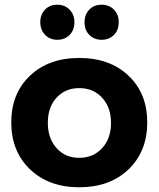

<svg xmlns="http://www.w3.org/2000/svg" viewBox="-20 -789 673 815"><path d="M483.9 -694.3Q483.9 -661.1 463.4 -640.6Q442.9 -620.1 411.6 -620.1Q379.9 -620.1 359.4 -640.6Q338.9 -661.1 338.9 -694.3Q338.9 -727.1 358.9 -748Q378.9 -769 411.1 -769Q443.4 -769 463.9 -748Q484.4 -727.1 483.9 -694.3ZM183.1 -267.1Q183.1 -201.2 220.2 -160.2Q256.8 -119.1 316.4 -119.1Q376 -119.1 413.6 -160.2Q451.2 -201.2 451.2 -267.1Q451.2 -333 413.6 -374Q376 -415 316.4 -415Q256.8 -415 219.7 -374Q182.6 -333 183.1 -267.1ZM223.1 -769Q254.9 -769 275.4 -748Q295.9 -727.1 295.9 -694.3Q295.9 -661.1 275.4 -640.6Q254.9 -620.1 223.6 -620.1Q192.4 -620.1 171.9 -640.6Q151.4 -661.1 150.9 -694.3Q150.9 -727.1 170.9 -748Q190.9 -769 223.1 -769ZM525.4 -69.8Q445.8 5.9 316.4 5.9Q187 5.9 107.4 -70.3Q27.8 -146.5 27.8 -269.5Q27.8 -392.6 107.4 -467.8Q187 -543 316.4 -543Q445.8 -543 525.4 -467.8Q605 -392.6 605 -269.5Q605 -146.5 525.4 -69.8Z"/></svg>

Font: TruenoSBd
Style: Demi
Weight: 600
Designer: Julieta Ulanovsky
Foundry: Julieta Ulanovsky
Version: Version 3.001b